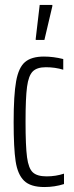

<svg xmlns="http://www.w3.org/2000/svg" viewBox="-20 -746 299 774"><path d="M35 -254Q35 -363 45 -418.5Q55 -474 81 -496Q107 -518 157 -518Q195 -518 235 -508V-465Q202 -475 165 -475Q129 -475 112 -458Q95 -441 89 -396Q83 -351 83 -256Q83 -157 89 -112Q95 -67 112.5 -51Q130 -35 168 -35Q205 -35 238 -46V-4Q200 8 159 8Q103 8 77 -17.5Q51 -43 43 -96Q35 -149 35 -254ZM124 -585V-590L140 -726H191V-721L159 -585Z"/></svg>

Font: Saira Ultra Condensed Light
Style: Regular
Weight: 300
Width: 1
Designer: Hector Gatti with collaboration of the Omnibus-Type team
Foundry: Omnibus-Type
Version: Version 1.001; ttfautohint (v1.8)